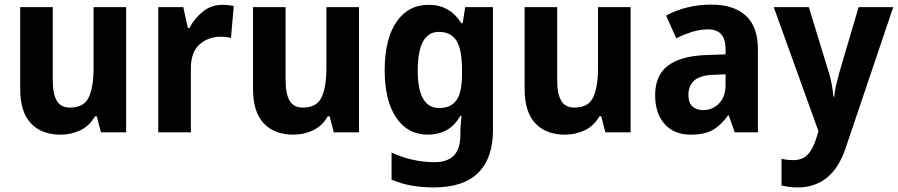

<svg xmlns="http://www.w3.org/2000/svg" viewBox="-20 -577 3915 837"><path d="M530 -546V0H420L402 -70H394Q371 -29 331 -9.5Q291 10 244 10Q161 10 114.5 -39.5Q68 -89 68 -190V-546H210V-228Q210 -168 227.5 -138Q245 -108 285 -108Q346 -108 367 -153Q388 -198 388 -282V-546Z M950 -556Q975 -556 999 -551L987 -412Q979 -414 966.5 -415.5Q954 -417 942 -417Q889 -417 850.5 -384Q812 -351 812 -278V0H670V-546H779L799 -455H806Q827 -496 864 -526Q901 -556 950 -556Z M1545 -546V0H1435L1417 -70H1409Q1386 -29 1346 -9.5Q1306 10 1259 10Q1176 10 1129.5 -39.5Q1083 -89 1083 -190V-546H1225V-228Q1225 -168 1242.5 -138Q1260 -108 1300 -108Q1361 -108 1382 -153Q1403 -198 1403 -282V-546Z M1849 -556Q1941 -556 1991 -476H1997L2008 -546H2129V-10Q2129 112 2065 176Q2001 240 1871 240Q1818 240 1773.5 232Q1729 224 1687 206V88Q1778 130 1875 130Q1930 130 1958.5 101Q1987 72 1987 11V0Q1987 -16 1988.5 -36Q1990 -56 1992 -72H1987Q1962 -29 1926.5 -9.5Q1891 10 1845 10Q1757 10 1707 -64.5Q1657 -139 1657 -271Q1657 -406 1708 -481Q1759 -556 1849 -556ZM1893 -438Q1801 -438 1801 -269Q1801 -106 1895 -106Q1945 -106 1969.5 -139.5Q1994 -173 1994 -253V-274Q1994 -361 1970 -399.5Q1946 -438 1893 -438Z M2729 -546V0H2619L2601 -70H2593Q2570 -29 2530 -9.5Q2490 10 2443 10Q2360 10 2313.5 -39.5Q2267 -89 2267 -190V-546H2409V-228Q2409 -168 2426.5 -138Q2444 -108 2484 -108Q2545 -108 2566 -153Q2587 -198 2587 -282V-546Z M3080 -557Q3179 -557 3231.5 -508.5Q3284 -460 3284 -363V0H3183L3157 -74H3154Q3122 -30 3086.5 -10Q3051 10 2990 10Q2919 10 2877.5 -36Q2836 -82 2836 -162Q2836 -249 2892 -291Q2948 -333 3058 -337L3143 -340V-364Q3143 -449 3067 -449Q3033 -449 2998.5 -438.5Q2964 -428 2928 -410L2884 -509Q2925 -532 2975.5 -544.5Q3026 -557 3080 -557ZM3092 -251Q3032 -249 3006.5 -226Q2981 -203 2981 -164Q2981 -129 2998.5 -113Q3016 -97 3045 -97Q3086 -97 3114.5 -126Q3143 -155 3143 -207V-253Z M3353 -546H3506L3595 -255Q3602 -231 3606.5 -206Q3611 -181 3613 -156H3617Q3619 -181 3624.5 -204.5Q3630 -228 3637 -254L3723 -546H3874L3668 64Q3638 155 3585 197.5Q3532 240 3458 240Q3436 240 3418.5 237.5Q3401 235 3387 232V115Q3397 118 3411 119.5Q3425 121 3439 121Q3479 121 3502 96Q3525 71 3539 24L3548 -5Z"/></svg>

Font: Noto Sans Ethiopic SemiCondensed
Style: Bold
Weight: 700
Width: 4
Designer: Monotype Design Team
Foundry: Monotype Imaging Inc.
Version: Version 2.102; ttfautohint (v1.8.4.7-5d5b)